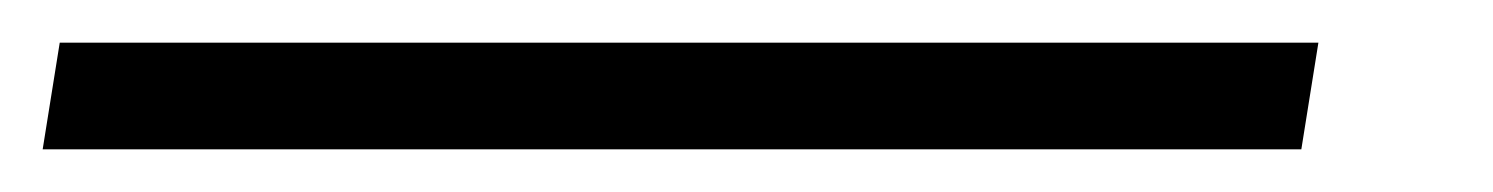

<svg xmlns="http://www.w3.org/2000/svg" viewBox="-85 81 700 90"><path d="M-65 151 -57 101H533L525 151Z"/></svg>

Font: Georama Condensed Light
Style: Italic
Weight: 300
Width: 3
Italic angle: -9°
Designer: Jean-Baptiste Levee
Foundry: Production Type
Version: Version 1.000